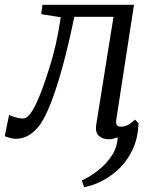

<svg xmlns="http://www.w3.org/2000/svg" viewBox="-48 -571 650 801"><path d="M303 210 293.5 182Q328.5 166 362.2 139.2Q396 112.5 418.8 77.5Q441.5 42.5 443 2Q433.5 5.5 423.8 7.8Q414 10 405.5 10Q380.5 10 364.5 -4.2Q348.5 -18.5 353.5 -51L425.5 -501H262Q238.5 -387 216 -304Q193.5 -221 172.5 -163.5Q151.5 -106 131 -70Q110.5 -33.5 81.5 -12.8Q52.5 8 17 8Q6 8 -10.2 3.5Q-26.5 -1 -28 -4L-10 -91.5Q-7.5 -89.5 2.2 -86Q12 -82.5 24.5 -79.5Q37 -76.5 48.5 -76.5Q62.5 -76.5 76.2 -94Q90 -111.5 103.5 -140.2Q117 -169 129.8 -203.8Q142.5 -238.5 153 -272.5Q164.5 -308 171.8 -334.8Q179 -361.5 184.5 -385.2Q190 -409 195 -436Q200 -463 205.5 -499L124 -512L129 -551H511L438 -77.5Q435 -59 438.5 -50.8Q442 -42.5 458.5 -42.5Q471.5 -42.5 486.2 -50.2Q501 -58 515.5 -72L530 -56.5Q528 1 507.8 47.2Q487.5 93.5 454.5 127Q421.5 160.5 382 181.5Q342.5 202.5 303 210Z"/></svg>

Font: Merriweather 28pt Light
Style: Italic
Weight: 300
Italic angle: -7.8°
Version: Version 2.101